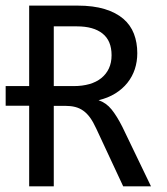

<svg xmlns="http://www.w3.org/2000/svg" viewBox="-20 -658 590 678"><path d="M513.2 0 412.1 -210C399.1 -235.7 386.3 -256.3 373.8 -271.7C361.2 -287.2 346 -298 328.1 -304.2C350.3 -309.4 369.9 -317.3 387 -327.9C404.1 -338.5 418.4 -351 429.9 -365.5C441.5 -380 450.2 -396.1 456.1 -413.8C461.9 -431.6 464.8 -450.4 464.8 -470.2C464.8 -495.3 460.9 -518.1 452.9 -538.8C444.9 -559.5 432.4 -577.1 415.3 -591.8C398.2 -606.4 376.3 -617.8 349.6 -626C322.9 -634.1 291 -638.2 253.9 -638.2H83V-354H0V-284.7H83V0H169.9V-284.2H210.9C223.6 -284.2 235.1 -282.9 245.4 -280.3C255.6 -277.7 265.1 -273.4 273.7 -267.3C282.3 -261.3 290.4 -253.2 297.9 -242.9C305.3 -232.7 312.7 -219.7 319.8 -204.1L415 0ZM374 -462.9C374 -445.3 370.8 -429.8 364.5 -416.3C358.2 -402.8 349.2 -391.4 337.6 -382.1C326.1 -372.8 312.1 -365.8 295.7 -361.1C279.2 -356.4 260.7 -354 240.2 -354H169.9V-564.9H252C290.7 -564.9 320.7 -556.5 342 -539.6C363.4 -522.6 374 -497.1 374 -462.9Z"/></svg>

Font: CodeNewRoman Nerd Font Mono
Style: Regular
Weight: 400
Monospace: yes
Designer: Sam Radian
Foundry: Code New Roman
Version: Version 2.00 November 29, 2014;Nerd Fonts 3.2.1